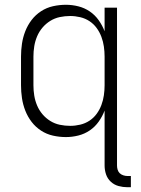

<svg xmlns="http://www.w3.org/2000/svg" viewBox="-20 -562 590 804"><path d="M513 222Q495 222 476.5 217Q458 212 444 199Q430 186 424 168Q418 150 418 131V-99Q409 -75 393.5 -53Q378 -31 356 -16Q334 -1 308 5.5Q282 12 256 12Q229 12 202 6Q175 0 152 -15Q129 -30 112.5 -51.5Q96 -73 86 -98.5Q76 -124 72 -151Q68 -178 68 -205V-325Q68 -352 72 -379Q76 -406 86 -431.5Q96 -457 112.5 -478.5Q129 -500 152 -515Q175 -530 202 -536Q229 -542 256 -542Q282 -542 308 -535.5Q334 -529 356 -514Q378 -499 393.5 -477Q409 -455 418 -431V-530H470V131Q470 140 472.5 148.5Q475 157 481 163Q487 169 496 172Q505 175 513 175H528V222ZM274 -35Q295 -35 316 -40Q337 -45 354.5 -56.5Q372 -68 384.5 -85Q397 -102 404.5 -122Q412 -142 415 -163Q418 -184 418 -205V-325Q418 -346 415 -367Q412 -388 404.5 -408Q397 -428 384.5 -445Q372 -462 354.5 -473.5Q337 -485 316 -490Q295 -495 274 -495Q252 -495 230.5 -490.5Q209 -486 190.5 -474.5Q172 -463 158 -446.5Q144 -430 135.5 -410Q127 -390 123.5 -368.5Q120 -347 120 -325V-205Q120 -183 123.5 -161.5Q127 -140 135.5 -120Q144 -100 158 -83.5Q172 -67 190.5 -55.5Q209 -44 230.5 -39.5Q252 -35 274 -35Z"/></svg>

Font: Lode Dark Term
Style: Regular
Weight: 400
Monospace: yes
Designer: Belleve Invis
Foundry: Belleve Invis
Version: Version 29.2.0